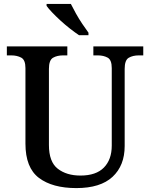

<svg xmlns="http://www.w3.org/2000/svg" viewBox="-20 -951 767 981"><path d="M370 10Q248 10 179 -42Q110 -94 110 -217V-603Q110 -645 88.5 -656.5Q67 -668 38 -668H15V-714H324V-668H302Q272 -668 251 -656Q230 -644 230 -599V-210Q230 -124 275 -89Q320 -54 391 -54Q471 -54 511 -95Q551 -136 551 -207V-603Q551 -645 530 -656.5Q509 -668 480 -668H457V-714H712V-668H689Q659 -668 638 -656Q617 -644 617 -599V-205Q617 -105 555 -47.5Q493 10 370 10ZM384 -771Q363 -785 338 -804.5Q313 -824 289 -846Q265 -868 246 -888Q227 -908 218 -921V-931H342Q353 -909 368 -882Q383 -855 400.5 -829Q418 -803 432 -784V-771Z"/></svg>

Font: Noto Naskh Arabic Medium
Style: Regular
Weight: 500
Designer: Monotype Design Team, David Williams, Mohamad Dakak and Nizar Qandah
Foundry: Monotype Imaging Inc.
Version: Version 2.016